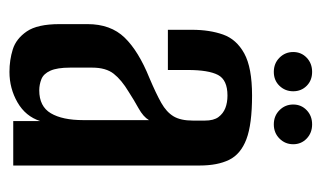

<svg xmlns="http://www.w3.org/2000/svg" viewBox="-157 -515 680 406"><g transform="rotate(90 183.0 -312.0)"><path d="M132 8Q107 8 84.5 1Q62 -6 46.5 -28.5Q31 -51 31 -98V-157Q31 -206 59.5 -235.5Q88 -265 145 -288Q178 -302 197.5 -313Q217 -324 226 -339Q235 -354 235 -380V-405Q235 -424 227.5 -434Q220 -444 208.5 -448.5Q197 -453 182 -453Q149 -453 138.5 -433Q128 -413 128 -369V-327H43V-378Q43 -415 53 -443.5Q63 -472 93 -488.5Q123 -505 182 -505Q243 -505 274.5 -493Q306 -481 318 -456.5Q330 -432 330 -394V0H236V-57Q226 -26 196.5 -9Q167 8 132 8ZM171 -55Q205 -55 219.5 -79.5Q234 -104 234 -148V-287Q227 -275 209 -265Q191 -255 174 -244Q149 -229 136 -212.5Q123 -196 123 -167V-120Q123 -93 129.5 -78.5Q136 -64 147.5 -59.5Q159 -55 171 -55ZM132 -551Q114 -551 102 -563Q90 -575 90 -592Q90 -609 102 -620.5Q114 -632 132 -632Q150 -632 161.5 -620.5Q173 -609 173 -592Q173 -575 161.5 -563Q150 -551 132 -551ZM243 -551Q225 -551 213 -563Q201 -575 201 -592Q201 -609 213 -620.5Q225 -632 243 -632Q261 -632 273 -620.5Q285 -609 285 -592Q285 -575 273 -563Q261 -551 243 -551Z"/></g></svg>

Font: Alumni Sans Thin SemiBold
Style: Regular
Weight: 600
Version: Version 1.018